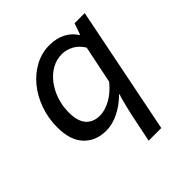

<svg xmlns="http://www.w3.org/2000/svg" viewBox="-188 -639 977 977"><g transform="rotate(-45 300.0 -150.5)"><path d="M329 200 361 45Q362 41 365.5 25.5Q369 10 373.5 -8.5Q378 -27 383 -45Q388 -63 392 -72H388Q350 -34 304 -11Q258 12 213 12Q138 12 93 -36Q48 -84 48 -176Q48 -242 69 -301Q90 -360 126.5 -404.5Q163 -449 211.5 -475Q260 -501 315 -501Q366 -501 403 -481.5Q440 -462 460 -429H464L485 -489H558L420 200ZM244 -65Q280 -65 321 -87Q362 -109 399 -154L441 -358Q419 -393 389 -408.5Q359 -424 328 -424Q289 -424 255.5 -405Q222 -386 197 -353.5Q172 -321 157.5 -278.5Q143 -236 143 -189Q143 -125 170 -95Q197 -65 244 -65Z"/></g></svg>

Font: Source Code Pro Medium
Style: Italic
Weight: 500
Italic angle: -11°
Monospace: yes
Designer: Paul D. Hunt, Teo Tuominen
Foundry: Adobe Systems Incorporated
Version: Version 1.050;PS 1.000;hotconv 16.6.51;makeotf.lib2.5.65220